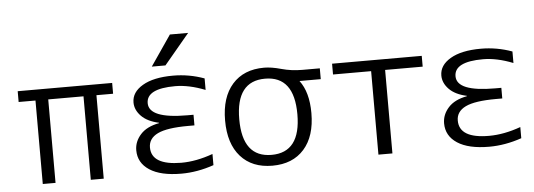

<svg xmlns="http://www.w3.org/2000/svg" viewBox="-50 -901 2930 1054"><g transform="rotate(-5 1415.5 -373.5)"><path d="M412.1 -460H217.8V0H147.5V-460H54.7V-519.5H575.2V-460H483.4V0H412.1Z M751 -148.4Q751 -50.8 915 -49.8Q998 -49.8 1089.8 -83V-21.5Q999 9.8 911.1 9.8Q796.9 9.8 735.8 -30.3Q674.8 -70.3 674.8 -139.6Q674.8 -187.5 709.5 -226.1Q744.1 -264.6 812.5 -277.3V-279.3Q749 -293 715.8 -327.1Q682.6 -361.3 682.6 -402.3Q682.6 -459 743.2 -494.6Q803.7 -530.3 911.1 -530.3Q1000 -530.3 1083 -500V-436.5Q994.1 -471.7 918 -471.7Q759.8 -471.7 759.8 -391.6Q759.8 -306.6 970.7 -306.6H1004.9V-248H970.7Q853.5 -248 802.2 -223.1Q751 -198.2 751 -148.4ZM914.1 -756.8H1014.6L875 -589.8H799.8Z M1573.2 -259.8Q1573.2 -469.7 1413.1 -469.7Q1252.9 -469.7 1252.9 -259.8Q1252.9 -49.8 1413.1 -49.8Q1573.2 -49.8 1573.2 -259.8ZM1413.1 -530.3Q1453.1 -530.3 1507.3 -515.1Q1561.5 -500 1621.1 -500H1717.8V-440.4H1600.6Q1650.4 -375 1650.4 -259.8Q1650.4 -131.8 1587.4 -61Q1524.4 9.8 1412.6 9.8Q1300.8 9.8 1237.8 -61Q1174.8 -131.8 1174.8 -259.8Q1174.8 -387.7 1237.8 -459Q1300.8 -530.3 1413.1 -530.3Z M2074.2 -460V0H1997.1V-460H1787.1V-519.5H2281.2V-460Z M2611.3 -49.8Q2694.3 -49.8 2786.1 -83V-21.5Q2695.3 9.8 2607.4 9.8Q2493.2 9.8 2432.1 -30.3Q2371.1 -70.3 2371.1 -139.6Q2371.1 -187.5 2405.8 -226.1Q2440.4 -264.6 2508.8 -277.3V-279.3Q2445.3 -293 2412.1 -327.1Q2378.9 -361.3 2378.9 -402.3Q2378.9 -459 2439.5 -494.6Q2500 -530.3 2607.4 -530.3Q2696.3 -530.3 2779.3 -500V-436.5Q2690.4 -471.7 2614.3 -471.7Q2456.1 -471.7 2456.1 -391.6Q2456.1 -306.6 2667 -306.6H2701.2V-248H2667Q2549.8 -248 2498.5 -223.1Q2447.3 -198.2 2447.3 -148.4Q2447.3 -49.8 2611.3 -49.8Z"/></g></svg>

Font: Mgen+ 1c regular
Style: Regular
Weight: 400
Designer: [Source Han Sans]
Ryoko NISHIZUKA  (kana & ideographs); Paul D. Hunt (Latin, Greek & Cyrillic); Wenlong ZHANG  (bopomofo
Version: Version 1.059.20150602